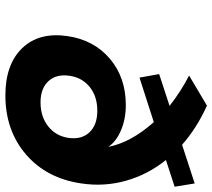

<svg xmlns="http://www.w3.org/2000/svg" viewBox="-58 -731 796 720"><g transform="rotate(90 340.0 -371.0)"><path d="M115.2 -225.1Q129.4 -324.7 200 -384.8Q270.5 -444.8 374 -444.8Q425.8 -444.8 468.5 -426.8Q511.2 -408.7 530.8 -378.9Q514.6 -463.4 438 -549.8L271 -496.1L257.8 -569.8L377 -608.9Q322.3 -651.9 263.2 -682.1L376 -749Q459 -711.9 522.9 -655.8L668 -703.1L680.2 -627.9L580.1 -595.2Q634.8 -526.9 657.7 -445.6Q680.7 -364.3 668 -278.8Q649.4 -148.4 559.6 -70.8Q469.7 6.8 337.9 6.8Q221.2 6.8 160.6 -56.2Q100.1 -119.1 115.2 -225.1ZM264.2 -233.9Q256.8 -184.6 284.2 -154.8Q311.5 -125 363.8 -125Q417.5 -125 453.9 -153.8Q490.2 -182.6 497.1 -230Q503.9 -278.8 476.3 -308.3Q448.7 -337.9 395 -337.9Q341.8 -337.9 306.4 -309.6Q271 -281.2 264.2 -233.9Z"/></g></svg>

Font: Trueno SemiBold
Style: Italic
Weight: 600
Designer: Julieta Ulanovsky
Foundry: Julieta Ulanovsky
Version: Version 3.001b | FøM Fix